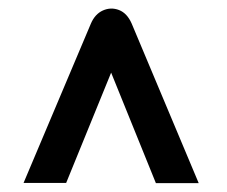

<svg xmlns="http://www.w3.org/2000/svg" viewBox="-20 -546 524 444"><path d="M340.5 -122.5 237 -378 133 -123H34.5L190 -491Q199.5 -513.5 218 -521.8Q236.5 -530 255.2 -522.8Q274 -515.5 284.5 -491.5L439.5 -122.5Z"/></svg>

Font: Public Sans
Style: Bold
Weight: 700
Designer: The Public Sans project authors (U.S. Web Design System). Libre Franklin designed by Pablo Impallari and Rodrigo Fuenzal
Version: Version 1.008; ttfautohint (v1.8.1) -l 8 -r 50 -G 200 -x 14 